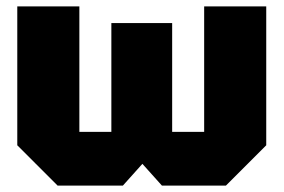

<svg xmlns="http://www.w3.org/2000/svg" viewBox="-20 -580 886 600"><path d="M518 -508V-168H618V-560H812V-126L686 0H486L425 -68L364 0H160L34 -126V-560H228V-168H328V-508Z"/></svg>

Font: Tektur SemiCondensed ExtraBold
Style: Regular
Weight: 800
Width: 4
Designer: Adam Jagosz
Foundry: Adam Jagosz
Version: Version 1.005;gftools[0.9.30]